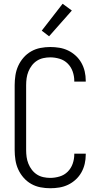

<svg xmlns="http://www.w3.org/2000/svg" viewBox="-20 -993 540 1021"><path d="M247 8Q221 8 195 3Q169 -2 146 -15Q123 -28 105.5 -48Q88 -68 77 -92Q66 -116 62 -142.5Q58 -169 58 -195V-540Q58 -566 62 -592.5Q66 -619 77 -643Q88 -667 105.5 -687Q123 -707 146 -720Q169 -733 195 -738Q221 -743 247 -743Q272 -743 296 -739Q320 -735 342 -724.5Q364 -714 382.5 -697Q401 -680 413 -658.5Q425 -637 430.5 -613Q436 -589 436 -564V-559H375V-563Q375 -588 366.5 -612.5Q358 -637 340 -655Q322 -673 297 -680.5Q272 -688 247 -688Q229 -688 210.5 -684Q192 -680 176.5 -670Q161 -660 149.5 -645Q138 -630 131 -612.5Q124 -595 121.5 -577Q119 -559 119 -540V-195Q119 -176 121.5 -158Q124 -140 131 -122.5Q138 -105 149.5 -90Q161 -75 176.5 -65Q192 -55 210.5 -51Q229 -47 247 -47Q272 -47 297 -54.5Q322 -62 340 -80Q358 -98 366.5 -122.5Q375 -147 375 -172V-176H436V-171Q436 -146 430.5 -122Q425 -98 413 -76.5Q401 -55 382.5 -38Q364 -21 342 -10.5Q320 0 296 4Q272 8 247 8ZM241 -800 202 -830 313 -973 362 -937Z"/></svg>

Font: Iosevka Fixed SS04 Light
Style: Regular
Weight: 300
Monospace: yes
Designer: Belleve Invis
Foundry: Belleve Invis
Version: Version 32.5.0